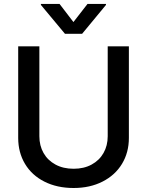

<svg xmlns="http://www.w3.org/2000/svg" viewBox="-20 -942 746 974"><path d="M633.8 -707V-242.2Q633.8 -168.5 598.9 -110.8Q564 -53.2 500.2 -20.8Q436.5 11.7 353.5 11.7Q269.5 11.7 205.6 -20.5Q141.6 -52.7 106.9 -110.6Q72.3 -168.5 72.3 -242.2V-707H179.7V-251Q179.7 -203.1 200.9 -165.8Q222.2 -128.4 261.5 -107.2Q300.8 -85.9 353.5 -85.9Q405.8 -85.9 444.8 -107.2Q483.9 -128.4 505.1 -165.8Q526.4 -203.1 526.4 -251V-707ZM352.5 -830.1 423.8 -921.9H517.6V-917L396.5 -770.5H309.6L187.5 -917V-921.9H282.2Z"/></svg>

Font: Pretendard JP Medium
Style: Regular
Weight: 500
Designer: Base glyphs from Inter by Rasmus Andersson; Hangeul glyphs from Noto Sans CJK(Source Han Sans) by Jang Soo-young and Kan
Foundry: Kil Hyung-jin
Version: Version 1.309